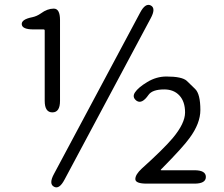

<svg xmlns="http://www.w3.org/2000/svg" viewBox="-20 -768 935 803"><path d="M206 13Q183 1 206 -41L566 -715Q588 -757 611 -745Q633 -733 610 -691L250 -17Q228 25 206 13ZM594 0Q546 0 546 -19Q546 -38 573 -63Q663 -144 702 -190Q754 -252 754 -297.5Q754 -343 730.5 -368.5Q707 -394 667 -394Q617 -394 601 -371Q574 -332 552 -346Q531 -361 544.5 -381.5Q558 -402 596 -425Q634 -448 676 -448Q741 -448 761 -430Q779 -413 796 -396Q818 -375 818 -308Q818 -252 773 -191Q745 -152 659 -65L654 -60Q650 -56 655 -56H793Q841 -56 841 -28Q841 0 793 0ZM199 -298Q167 -298 167 -346V-640Q167 -645 162 -645H120Q73 -645 71 -666Q69 -687 115 -696Q134 -700 151 -712Q178 -732 205 -732Q231 -732 231 -684V-346Q231 -298 199 -298Z"/></svg>

Font: Resource Han Rounded KR Normal
Style: Regular
Weight: 350
Designer: Cyano Hao (round all glyphs); Ryoko NISHIZUKA 西塚涼子 (kana, bopomofo & ideographs); Paul D. Hunt (Latin, Greek & Cyrillic)
Foundry: Cyano Hao
Version: 0.990